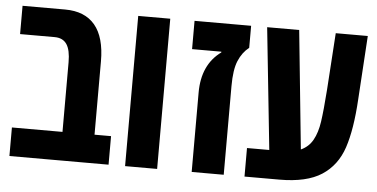

<svg xmlns="http://www.w3.org/2000/svg" viewBox="-45 -682 1501 764"><g transform="rotate(5 705.5 -300.0)"><path d="M412 -114V0H218H16V-114H218V-392Q218 -441 202.5 -464Q187 -487 154 -487H16V-600H186Q265 -600 305.5 -551.5Q346 -503 346 -407V-114Z M478 -600H606V0H478Z M744 -317Q744 -429 820 -484V-487H703V-600H929V-512Q902 -491 887 -455.5Q872 -420 872 -354V0H744Z M1395 -600 1379 -346Q1372 -225 1347.5 -151.5Q1323 -78 1263 -39Q1203 0 1094 0H955V-114H1044L993 -600H1121L1169 -127Q1200 -141 1216.5 -170.5Q1233 -200 1239.5 -244.5Q1246 -289 1252 -372L1267 -600Z"/></g></svg>

Font: Noto Sans Hebrew Cond
Style: Bold
Weight: 700
Width: 2
Designer: Monotype Design Team
Foundry: Monotype Imaging Inc.
Version: Version 1.000